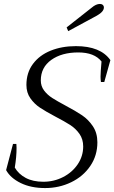

<svg xmlns="http://www.w3.org/2000/svg" viewBox="-20 -944 580 974"><path d="M318 -805 445 -905Q467 -924 487 -924Q496 -924 501.5 -919Q507 -914 507 -906Q507 -885 472 -865L326 -786ZM11 -81 46 -214H63Q64 -209 64 -194Q64 -148 55 -94Q74 -61 110.5 -41.5Q147 -22 200 -22Q254 -22 300.5 -46Q347 -70 374.5 -111Q402 -152 402 -201Q402 -238 383 -265Q364 -292 336 -310Q308 -328 260 -353Q211 -379 182.5 -398Q154 -417 134 -445.5Q114 -474 114 -513Q114 -575 147 -619.5Q180 -664 237 -687Q294 -710 365 -710Q490 -710 540 -639L509 -528H492Q490 -542 490 -555Q490 -577 495 -632Q459 -678 377 -678Q293 -678 240 -640Q187 -602 187 -536Q187 -507 203.5 -485Q220 -463 245 -447Q270 -431 313 -408Q364 -381 396.5 -359Q429 -337 451.5 -303Q474 -269 474 -222Q474 -155 438 -102Q402 -49 341 -19.5Q280 10 209 10Q137 10 85 -15.5Q33 -41 11 -81Z"/></svg>

Font: Trirong Light
Style: Italic
Weight: 300
Italic angle: -12°
Designer: Katatrad Team
Foundry: CadsonDemak
Version: Version 1.001